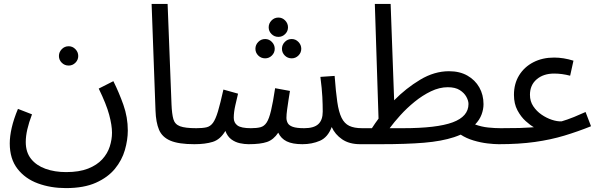

<svg xmlns="http://www.w3.org/2000/svg" viewBox="-20 -734 3079 984"><path d="M30 1Q30 -35 40 -79Q50 -123 72 -176L144 -148Q128 -106 120 -71Q112 -36 112 -6Q112 46 139 80Q166 114 213 131Q260 148 319 148Q386 148 431.5 130Q477 112 504 82.5Q531 53 542.5 17Q554 -19 554 -54Q554 -92 539.5 -146Q525 -200 486 -280L561 -318Q590 -260 612.5 -196.5Q635 -133 635 -65Q635 -17 620 35Q605 87 569 131Q533 175 471.5 202.5Q410 230 318 230Q240 230 174.5 206Q109 182 69.5 131Q30 80 30 1ZM332 -398Q311 -398 296.5 -412.5Q282 -427 282 -447Q282 -467 296.5 -482Q311 -497 332 -497Q352 -497 366.5 -482Q381 -467 381 -447Q381 -427 366.5 -412.5Q352 -398 332 -398Z M976 5Q896 5 853.5 -13Q811 -31 795 -69Q779 -107 777 -167L757 -714H839L859 -199Q861 -150 868.5 -123.5Q876 -97 902.5 -87Q929 -77 986 -77Q1007 -77 1016.5 -65.5Q1026 -54 1026 -38Q1026 -22 1012 -8.5Q998 5 976 5Z M976 5 986 -77Q1018 -77 1038 -81.5Q1058 -86 1071.5 -104.5Q1085 -123 1097 -163Q1109 -203 1125 -275L1200 -254Q1194 -229 1186 -194Q1178 -159 1178 -130Q1178 -105 1197 -91Q1216 -77 1266 -77Q1296 -77 1315 -82Q1334 -87 1346.5 -106Q1359 -125 1369 -167Q1379 -209 1390 -282L1466 -268Q1463 -250 1459 -224Q1455 -198 1451.5 -172.5Q1448 -147 1448 -130Q1448 -116 1454.5 -103.5Q1461 -91 1480.5 -84Q1500 -77 1539 -77Q1589 -77 1611.5 -98Q1634 -119 1634 -162Q1634 -197 1632 -237.5Q1630 -278 1622 -340L1695 -345Q1701 -264 1708.5 -212Q1716 -160 1730.5 -130.5Q1745 -101 1770 -89Q1795 -77 1836 -77Q1857 -77 1866.5 -65.5Q1876 -54 1876 -38Q1876 -22 1862 -8.5Q1848 5 1826 5Q1770 5 1733.5 -20Q1697 -45 1680 -83Q1660 -30 1619.5 -12.5Q1579 5 1530 5Q1479 5 1449.5 -9.5Q1420 -24 1406 -54Q1382 -18 1348.5 -6.5Q1315 5 1254 5Q1233 5 1209.5 0Q1186 -5 1166 -19.5Q1146 -34 1135 -63Q1109 -19 1070.5 -7Q1032 5 976 5ZM1407 -545Q1386 -545 1371.5 -559.5Q1357 -574 1357 -594Q1357 -614 1371.5 -629Q1386 -644 1407 -644Q1427 -644 1441.5 -629Q1456 -614 1456 -594Q1456 -574 1441.5 -559.5Q1427 -545 1407 -545ZM1339 -435Q1318 -435 1303.5 -449.5Q1289 -464 1289 -484Q1289 -504 1303.5 -519Q1318 -534 1339 -534Q1359 -534 1373.5 -519Q1388 -504 1388 -484Q1388 -464 1373.5 -449.5Q1359 -435 1339 -435ZM1475 -435Q1454 -435 1439.5 -449.5Q1425 -464 1425 -484Q1425 -504 1439.5 -519Q1454 -534 1475 -534Q1495 -534 1509.5 -519Q1524 -504 1524 -484Q1524 -464 1509.5 -449.5Q1495 -435 1475 -435Z M1826 5 1836 -77H1886Q1902 -102 1920 -126L1901 -714H1982L2000 -220Q2061 -282 2133.5 -325.5Q2206 -369 2281 -369Q2336 -369 2375.5 -346.5Q2415 -324 2436.5 -286Q2458 -248 2458 -200Q2458 -174 2448 -147Q2438 -120 2415 -96Q2448 -84 2482 -80.5Q2516 -77 2546 -77Q2567 -77 2576.5 -65.5Q2586 -54 2586 -38Q2586 -22 2572 -8.5Q2558 5 2536 5Q2513 5 2478.5 1Q2444 -3 2407 -14Q2370 -25 2341 -44Q2325 -37 2307 -31Q2243 -10 2153 -2.5Q2063 5 1931 5ZM2275 -287Q2232 -287 2188.5 -266Q2145 -245 2105 -212.5Q2065 -180 2032 -143.5Q1999 -107 1977 -77H2045Q2219 -77 2300 -107Q2381 -137 2381 -201Q2381 -218 2370 -238Q2359 -258 2336 -272.5Q2313 -287 2275 -287Z M2536 5 2546 -77Q2609 -77 2643.5 -78Q2678 -79 2694 -80.5Q2710 -82 2716 -82Q2698 -92 2674 -113.5Q2650 -135 2632 -168.5Q2614 -202 2614 -248Q2614 -305 2640.5 -348Q2667 -391 2713.5 -415Q2760 -439 2820 -439Q2868 -439 2919 -423L2902 -346Q2860 -357 2820 -357Q2765 -357 2730.5 -327.5Q2696 -298 2696 -248Q2696 -215 2713 -189.5Q2730 -164 2755.5 -146.5Q2781 -129 2808.5 -120Q2836 -111 2858 -112Q2874 -117 2887.5 -121.5Q2901 -126 2922 -134.5Q2943 -143 2981 -160L3009 -87Q2942 -60 2872.5 -39Q2803 -18 2721.5 -6.5Q2640 5 2536 5Z"/></svg>

Font: Go Noto Current
Style: Regular
Weight: 400
Designer: Monotype Design Team
Foundry: Monotype Imaging Inc.
Version: Version 2.007; ttfautohint (v1.8) -l 8 -r 50 -G 200 -x 14 -D